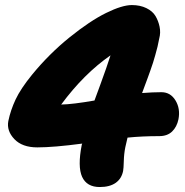

<svg xmlns="http://www.w3.org/2000/svg" viewBox="-20 -735 740 766"><path d="M377.9 11.2Q326.2 11.2 307.6 -29.5Q289.1 -70.3 306.2 -157.2Q306.6 -158.2 307.1 -159.9Q307.6 -161.6 308.1 -162.1Q193.8 -147 128.9 -147Q68.8 -147 37.4 -179.9Q5.9 -212.9 13.2 -252Q22 -294.9 42.2 -338.1Q62.5 -381.3 107.9 -437Q176.3 -520.5 257.8 -586.2Q339.4 -651.9 403.3 -683.3Q467.3 -714.8 505.9 -714.8Q539.1 -714.8 564 -702.6Q588.9 -690.4 600.3 -671.1Q611.8 -651.9 616.7 -628.2Q621.6 -604.5 615.2 -581.1Q612.3 -564.5 608.4 -548.6Q604.5 -532.7 599.4 -514.9Q594.2 -497.1 590.6 -485.1Q586.9 -473.1 579.6 -452.9Q572.3 -432.6 569.3 -424.3Q566.4 -416 557.6 -392.8Q548.8 -369.6 546.9 -363.8Q588.9 -367.2 624 -367.2Q660.2 -367.2 680.2 -334.2Q700.2 -301.3 691.9 -258.8Q685.5 -228.5 666.5 -210.2Q647.5 -191.9 615.2 -191.9Q547.4 -191.9 488.8 -186Q484.4 -168 480 -147.9Q474.6 -121.1 473.9 -92Q473.1 -63 471.2 -53.2Q465.3 -22.5 441.7 -5.6Q418 11.2 377.9 11.2ZM420.9 -514.2Q314.5 -440.4 224.1 -317.9Q270 -318.8 356.9 -334Q364.7 -355 379.4 -395Q394 -435.1 403.8 -463.1Q413.6 -491.2 420.9 -514.2Z"/></svg>

Font: Shantell Sans Normal
Style: Italic
Weight: 800
Italic angle: -11.31°
Designer: Stephen Nixon, Anya Danilova, Shantell Martin
Foundry: Arrow Type
Version: Version 1.006;[559af2be0]